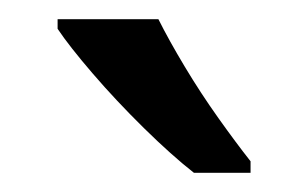

<svg xmlns="http://www.w3.org/2000/svg" viewBox="-20 -786 321 200"><path d="M145 -766Q156 -744 172.5 -716.5Q189 -689 207.5 -663Q226 -637 241 -618V-606H182Q159 -624 130 -652.5Q101 -681 76.5 -709.5Q52 -738 40 -756V-766Z"/></svg>

Font: Noto Sans Tifinagh
Style: Regular
Weight: 400
Designer: JamraPatel
Foundry: JamraPatel LLC
Version: Version 2.004; ttfautohint (v1.8.4.7-5d5b)